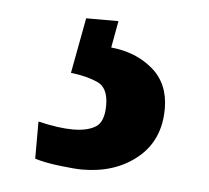

<svg xmlns="http://www.w3.org/2000/svg" viewBox="-32 -42 341 314"><g transform="rotate(5 138.5 114.5)"><path d="M113 238Q101 238 76 235Q51 232 35 227V166Q69 174 92 174Q116 174 129.5 165.5Q143 157 143 130Q143 101 125 93Q107 85 81 82L98 -9H151L143 35Q184 39 211.5 62.5Q239 86 239 127Q239 179 203 208.5Q167 238 113 238Z"/></g></svg>

Font: Noto Serif Lao ExtraCondensed Black
Style: Regular
Weight: 900
Width: 2
Designer: Monotype Design Team
Foundry: Monotype Imaging Inc.
Version: Version 2.003; ttfautohint (v1.8.4.7-5d5b)